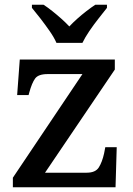

<svg xmlns="http://www.w3.org/2000/svg" viewBox="-20 -786 557 806"><path d="M34 0V-40L326 -475H180Q141 -475 127.5 -456.5Q114 -438 103 -398L100 -387H52L63 -536H462V-494L169 -61H344Q381 -61 395 -83.5Q409 -106 417 -142L422 -168H470L465 0ZM217 -606Q207 -629 188.5 -655.5Q170 -682 150 -708Q130 -734 114 -753V-766H163Q180 -755 199.5 -739.5Q219 -724 237.5 -707.5Q256 -691 271 -675Q286 -691 304.5 -707.5Q323 -724 343 -739.5Q363 -755 380 -766H429V-753Q414 -734 393.5 -708Q373 -682 355 -655.5Q337 -629 326 -606Z"/></svg>

Font: Noto Rashi Hebrew Medium
Style: Regular
Weight: 500
Version: Version 1.006